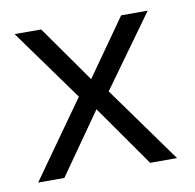

<svg xmlns="http://www.w3.org/2000/svg" viewBox="-55 -463 529 520"><g transform="rotate(-10 209.0 -203.5)"><path d="M10 0 159 -210 17 -407H90L200 -251L310 -407H383L241 -210L392 0H318L200 -168L82 0Z"/></g></svg>

Font: Darker Grotesque Medium
Style: Regular
Weight: 500
Designer: Gabriel Lam
Foundry: TypeRant
Version: Version 1.000;gftools[0.9.28]